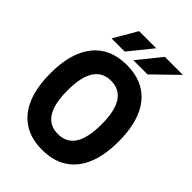

<svg xmlns="http://www.w3.org/2000/svg" viewBox="-295 -1183 1340 1340"><g transform="rotate(45 375.0 -513.5)"><path d="M375 19Q212 19 125 -89Q38 -197 38 -400Q38 -603 125 -711Q212 -819 375 -819Q538 -819 625 -711Q712 -603 712 -400Q712 -197 625 -89Q538 19 375 19ZM375 -137Q459 -137 501 -202.5Q543 -268 543 -400Q543 -532 501 -597.5Q459 -663 375 -663Q291 -663 249 -597.5Q207 -532 207 -400Q207 -268 249 -202.5Q291 -137 375 -137ZM168 -874 268 -1046H437L298 -874ZM383 -874 522 -1046H700L523 -874Z"/></g></svg>

Font: Martian Mono SemiExpanded
Style: Bold
Weight: 700
Width: 6
Designer: Roman Shamin
Foundry: Evil Martians
Version: Version 1.000